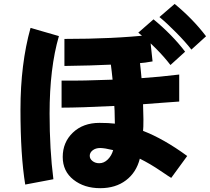

<svg xmlns="http://www.w3.org/2000/svg" viewBox="-20 -939 1077 985"><path d="M797.9 -851.6 876 -918.9Q970.7 -840.8 1037.1 -752.9L961.9 -684.6Q930.7 -724.6 882.8 -772.9Q835 -821.3 797.9 -851.6ZM689.5 -771.5 767.6 -839.8Q864.3 -759.8 929.7 -673.8L854.5 -605.5Q788.1 -691.4 689.5 -771.5ZM301.8 -133.8Q301.8 -209 354 -258.8Q406.2 -308.6 490.2 -308.6Q538.1 -308.6 569.3 -304.7Q568.4 -319.3 568.4 -345.7Q568.4 -354.5 567.9 -370.6Q567.4 -386.7 566.4 -395.5Q390.6 -386.7 295.9 -386.7V-525.4Q408.2 -524.4 557.6 -530.3Q556.6 -543.9 553.2 -571.3Q549.8 -598.6 548.8 -607.4Q451.2 -602.5 310.5 -600.6V-739.3Q563.5 -739.3 748 -759.8L762.7 -624Q719.7 -616.2 698.2 -615.2Q699.2 -608.4 702.1 -580.1Q705.1 -551.8 706.1 -538.1Q794.9 -543.9 899.4 -556.6V-418Q880.9 -417 816.9 -412.1Q752.9 -407.2 713.9 -404.3Q715.8 -357.4 715.8 -327.1Q715.8 -280.3 713.9 -267.6Q820.3 -226.6 940.4 -138.7L858.4 -26.4Q849.6 -31.2 813 -56.2Q776.4 -81.1 750.5 -96.2Q724.6 -111.3 697.3 -125Q679.7 -54.7 626.5 -14.2Q573.2 26.4 494.1 26.4Q412.1 26.4 356.9 -17.1Q301.8 -60.5 301.8 -133.8ZM85 -377Q85 -610.4 136.7 -795.9L282.2 -753.9Q234.4 -589.8 234.4 -356.4Q234.4 -171.9 253.9 -19.5L109.4 7.8Q85 -141.6 85 -377ZM560.5 -168.9Q515.6 -179.7 494.1 -179.7Q470.7 -179.7 455.6 -168Q440.4 -156.2 440.4 -139.6Q440.4 -124 454.6 -112.8Q468.8 -101.6 489.3 -101.6Q513.7 -101.6 533.2 -121.1Q552.7 -140.6 560.5 -168.9Z"/></svg>

Font: Gothic A1 Black
Style: Regular
Weight: 900
Version: Version 2.50